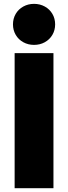

<svg xmlns="http://www.w3.org/2000/svg" viewBox="-20 -985 356 1005"><path d="M56.6 -707H259.8V0H56.6ZM47.9 -857.4Q47.9 -887.7 62.3 -912.4Q76.7 -937 102.1 -950.9Q127.4 -964.8 158.2 -964.8Q189 -964.8 214.4 -950.9Q239.7 -937 254.2 -912.4Q268.6 -887.7 268.6 -857.4Q268.6 -827.1 254.2 -802.5Q239.7 -777.8 214.4 -763.9Q189 -750 158.2 -750Q127.4 -750 102.1 -763.9Q76.7 -777.8 62.3 -802.5Q47.9 -827.1 47.9 -857.4Z"/></svg>

Font: Wanted Sans ExtraBlack
Style: Regular
Weight: 900
Designer: Original Design by Kil Hyung-jin and Kang Hanbin, Wanted Lab, Inc; Hangeul from Source Han Sans by Jang Soo-young and Ka
Foundry: Wanted Lab, Inc.
Version: Version 1.001